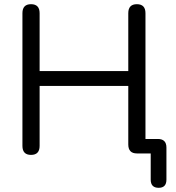

<svg xmlns="http://www.w3.org/2000/svg" viewBox="-20 -732 841 916"><path d="M737 164Q699 164 699 125V0H633Q592 0 592 -43V-322H169V-36Q169 7 128 7Q87 7 87 -36V-669Q87 -712 128 -712Q169 -712 169 -669V-393H592V-669Q592 -712 633 -712Q674 -712 674 -669V-69H733Q774 -69 774 -28V125Q774 164 737 164Z"/></svg>

Font: Nunito
Style: Regular
Weight: 400
Designer: Vernon Adams
Foundry: Vernon Adams
Version: Version 3.602